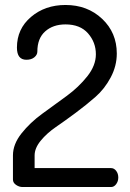

<svg xmlns="http://www.w3.org/2000/svg" viewBox="-20 -751 524 771"><path d="M48 -560Q48 -635 104.5 -683Q161 -731 243 -731Q331 -731 390 -675.5Q449 -620 449 -536Q449 -486 424.5 -440Q400 -394 363.5 -362Q327 -330 284 -298Q241 -266 204.5 -241Q168 -216 143.5 -186Q119 -156 119 -127V-76H426Q438 -76 446.5 -65Q455 -54 455 -38Q455 -23 446.5 -11.5Q438 0 426 0H70Q57 0 44.5 -8.5Q32 -17 32 -30V-127Q32 -172 66.5 -215.5Q101 -259 150 -294.5Q199 -330 247.5 -365.5Q296 -401 330.5 -444.5Q365 -488 365 -533Q365 -581 333.5 -617Q302 -653 243 -653Q193 -653 161.5 -625Q130 -597 130 -544Q130 -531 118 -521Q106 -511 86 -511Q48 -511 48 -560Z"/></svg>

Font: Dosis
Style: Medium
Weight: 500
Designer: Edgar Tolentino, Pablo Impallari, Igino Marini
Foundry: Edgar Tolentino, Pablo Impallari, Igino Marini
Version: Version 1.007